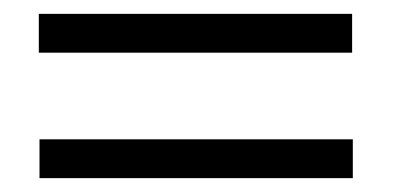

<svg xmlns="http://www.w3.org/2000/svg" viewBox="-20 -416 570 277"><path d="M36 -340H488V-396H36ZM37 -159H489V-215H37Z"/></svg>

Font: TitilliumText22L
Style: 250 wt
Weight: 300
Designer: Campivisivi
Foundry: Campivisivi
Version: 1.000